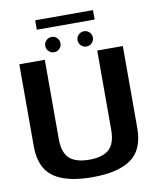

<svg xmlns="http://www.w3.org/2000/svg" viewBox="-96 -973 872 1053"><g transform="rotate(-10 339.5 -447.0)"><path d="M333 4.5Q477 4.5 549.2 -46.8Q621.5 -98 621.5 -219V-675H479V-234.5Q479 -158 443.5 -125.5Q408 -93 333 -93Q258 -93 222.5 -125.8Q187 -158.5 187 -234.5V-675H45V-219Q45 -98 117.2 -46.8Q189.5 4.5 333 4.5ZM245 -707Q263 -707 275.2 -719.5Q287.5 -732 287.5 -749.5Q287.5 -767 275.2 -779.5Q263 -792 245 -792Q227.5 -792 215 -779.5Q202.5 -767 202.5 -749.5Q202.5 -732 215 -719.5Q227.5 -707 245 -707ZM425.5 -707Q443 -707 455.5 -719.5Q468 -732 468 -749.5Q468 -767 455.5 -779.5Q443 -792 425.5 -792Q408 -792 395.2 -779.5Q382.5 -767 382.5 -749.5Q382.5 -732 395.2 -719.5Q408 -707 425.5 -707ZM172.5 -845H494.5V-897.5H172.5Z"/></g></svg>

Font: Anybody UltraCondensed Thin SemiBold
Style: Regular
Weight: 600
Version: Version 1.111